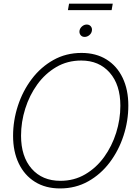

<svg xmlns="http://www.w3.org/2000/svg" viewBox="-20 -1030 746 1060"><path d="M311.5 10.3Q231.4 10.3 173.3 -25.9Q115.2 -62 83.7 -127.4Q52.2 -192.9 52.2 -279.8Q52.2 -364.7 78.9 -446.3Q105.5 -527.8 155.3 -593.8Q205.1 -659.7 274.7 -698.7Q344.2 -737.8 430.2 -737.8Q509.8 -737.8 567.9 -701.7Q626 -665.5 657.2 -600.1Q688.5 -534.7 688.5 -447.3Q688.5 -362.3 661.9 -280.8Q635.3 -199.2 585.9 -133.5Q536.6 -67.9 467 -28.8Q397.5 10.3 311.5 10.3ZM313.5 -31.7Q389.2 -31.7 450.4 -67.6Q511.7 -103.5 554.9 -163.3Q598.1 -223.1 621.3 -296.9Q644.5 -370.6 644.5 -446.3Q644.5 -562 585.7 -628.9Q526.9 -695.8 428.7 -695.8Q352.1 -695.8 290.8 -659.9Q229.5 -624 186 -564Q142.6 -503.9 119.4 -430.2Q96.2 -356.4 96.2 -280.8Q96.2 -165.5 154.8 -98.6Q213.4 -31.7 313.5 -31.7ZM602.5 -1009.8 596.2 -974.1H355L361.3 -1009.8ZM447.3 -826.2Q433.1 -826.2 425 -836.2Q417 -846.2 418.9 -860.4Q421.4 -874.5 433.1 -884.5Q444.8 -894.5 459 -894.5Q473.1 -894.5 481.4 -884.5Q489.7 -874.5 487.3 -860.4Q485.4 -846.2 473.4 -836.2Q461.4 -826.2 447.3 -826.2Z"/></svg>

Font: Inter Display ExtraLight
Style: Italic
Weight: 200
Italic angle: -9.39999°
Designer: Rasmus Andersson
Foundry: rsms
Version: Version 4.000;git-a52131595